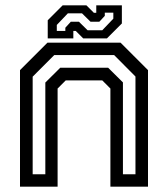

<svg xmlns="http://www.w3.org/2000/svg" viewBox="-20 -700 630 720"><path d="M55 0V-437L158 -540H432L535 -437V0H394V-368L363.5 -398.5H226.5L196 -368V0ZM102.5 -46.5H150V-390.5L206 -446H385.5L441 -391V-46.5H488V-413L408 -493.5H183.5L102.5 -412.5ZM159 -556V-624L215 -680H304L332 -652H341V-680H437V-612L381 -556H292L264 -584H255V-556ZM193 -584H225V-596L245.5 -618.5H276L308.5 -586.5H363.5L405 -630V-652.5H373V-640.5L352.5 -618.5H319.5L287.5 -650H234.5L193 -606.5Z"/></svg>

Font: Tourney Thin Medium
Style: Regular
Weight: 500
Version: Version 1.015